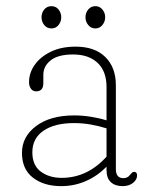

<svg xmlns="http://www.w3.org/2000/svg" viewBox="-20 -608 501 638"><path d="M53 -100Q53 -154 100 -189.2Q147 -224.5 227 -224.5Q253.5 -224.5 282 -220Q310.5 -215.5 334 -208V-318.5Q334 -371.5 304.2 -399.2Q274.5 -427 223 -427Q173 -427 148.5 -407.5Q124 -388 124 -359.5V-331.5Q124 -304.5 100 -304.5Q89 -304.5 82.8 -313.2Q76.5 -322 76.5 -335Q76.5 -366 95.5 -392.8Q114.5 -419.5 149 -436.2Q183.5 -453 231.5 -453Q295 -453 330 -418.5Q365 -384 365 -324.5V-46Q365 -16 390 -16Q404.5 -16 412.5 -27.5Q415.5 -31 418.5 -34Q421.5 -37 425.5 -37Q435.5 -37 435.5 -25Q435.5 -11 422 -0.2Q408.5 10.5 387.5 10.5Q362.5 10.5 348.2 -2.8Q334 -16 334 -43V-54Q303.5 -23 265 -6.2Q226.5 10.5 183.5 10.5Q125.5 10.5 89.2 -17.8Q53 -46 53 -100ZM87.5 -102Q87.5 -58.5 115.5 -37.8Q143.5 -17 185 -17Q270.5 -17 334 -87.5V-181.5Q310 -189 282.8 -194Q255.5 -199 225.5 -199Q162 -199 124.8 -173.8Q87.5 -148.5 87.5 -102ZM151 -513.5Q136 -513.5 127 -524.8Q118 -536 118 -550.5Q118 -565.5 127 -576.5Q136 -587.5 151 -587.5Q165.5 -587.5 174.5 -576.5Q183.5 -565.5 183.5 -550.5Q183.5 -536 174.5 -524.8Q165.5 -513.5 151 -513.5ZM297 -513.5Q282.5 -513.5 273.2 -524.8Q264 -536 264 -550.5Q264 -565.5 273.2 -576.5Q282.5 -587.5 297 -587.5Q311 -587.5 320.2 -576.5Q329.5 -565.5 329.5 -550.5Q329.5 -536 320.2 -524.8Q311 -513.5 297 -513.5Z"/></svg>

Font: Fraunces 72pt S100 Thin
Style: Regular
Weight: 100
Version: Version 1.000; ttfautohint (v1.8.3)